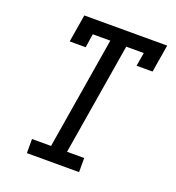

<svg xmlns="http://www.w3.org/2000/svg" viewBox="-133 -841 866 947"><g transform="rotate(20 300.0 -367.5)"><path d="M114 0V-74H214L311 -662H219L208 -590H124L148 -735H583L559 -590H475L487 -661H395L298 -74H388V0Z"/></g></svg>

Font: Iosevka Curly Slab ExObl
Style: Regular
Weight: 400
Width: 7
Italic angle: -9°
Monospace: yes
Designer: Belleve Invis
Foundry: Belleve Invis
Version: Version 11.1.0; ttfautohint (v1.8.3)